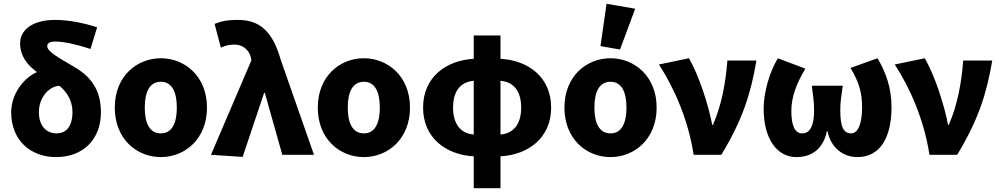

<svg xmlns="http://www.w3.org/2000/svg" viewBox="-20 -816 5267 1012"><path d="M275 12C421 12 512 -84 512 -224C512 -340 461 -411 372 -463C291 -511 229 -543 229 -573C229 -588 242 -597 270 -597C322 -597 389 -580 457 -558L492 -672C425 -694 344 -711 271 -711C145 -711 86 -654 86 -588C86 -521 124 -473 175 -436C104 -405 39 -320 39 -224C39 -74 144 12 275 12ZM185 -226C185 -299 235 -360 293 -364C333 -331 362 -285 362 -226C362 -145 325 -113 278 -113C226 -113 185 -150 185 -226Z M828 12C954 12 1071 -83 1071 -249C1071 -414 954 -509 828 -509C701 -509 585 -414 585 -249C585 -83 701 12 828 12ZM828 -113C769 -113 743 -166 743 -249C743 -332 769 -385 828 -385C886 -385 912 -332 912 -249C912 -166 886 -113 828 -113Z M1259 11 1372 -326H1376L1468 0H1635L1459 -503C1417 -649 1351 -711 1234 -711C1172 -711 1144 -703 1111 -690L1144 -565C1167 -575 1185 -581 1216 -581C1255 -581 1292 -558 1303 -511L1305 -498L1092 0Z M1898 12C2024 12 2141 -83 2141 -249C2141 -414 2024 -509 1898 -509C1771 -509 1655 -414 1655 -249C1655 -83 1771 12 1898 12ZM1898 -113C1839 -113 1813 -166 1813 -249C1813 -332 1839 -385 1898 -385C1956 -385 1982 -332 1982 -249C1982 -166 1956 -113 1898 -113Z M2477 176H2618V8C2764 0 2885 -89 2885 -249C2885 -409 2765 -498 2618 -506V-629H2477V-506C2331 -498 2210 -409 2210 -249C2210 -89 2331 0 2477 8ZM2368 -249C2368 -338 2410 -385 2477 -390V-107C2410 -112 2368 -160 2368 -249ZM2727 -249C2727 -160 2685 -112 2618 -107V-390C2685 -385 2727 -338 2727 -249Z M3198 12C3324 12 3441 -83 3441 -249C3441 -414 3324 -509 3198 -509C3071 -509 2955 -414 2955 -249C2955 -83 3071 12 3198 12ZM3198 -113C3139 -113 3113 -166 3113 -249C3113 -332 3139 -385 3198 -385C3256 -385 3282 -332 3282 -249C3282 -166 3256 -113 3198 -113ZM3248 -555 3328 -770 3177 -796 3145 -573Z M3636 0H3782C3894 -185 3937 -321 3967 -497H3814C3805 -385 3786 -268 3738 -158H3734C3715 -260 3663 -422 3611 -509L3453 -476C3532 -356 3608 -185 3636 0Z M4178 12C4261 12 4320 -34 4338 -124H4342C4360 -34 4427 12 4499 12C4621 12 4679 -94 4679 -251C4679 -353 4649 -436 4605 -509L4463 -458C4510 -379 4524 -324 4524 -249C4524 -162 4501 -113 4467 -113C4427 -113 4409 -144 4409 -235C4409 -280 4414 -306 4422 -364H4259C4266 -306 4271 -280 4271 -235C4271 -154 4250 -113 4208 -113C4167 -113 4151 -160 4151 -231C4151 -302 4177 -375 4225 -454L4080 -509C4036 -437 4005 -328 4005 -243C4005 -89 4072 12 4178 12Z M4879 0H5025C5137 -185 5180 -321 5210 -497H5057C5048 -385 5029 -268 4981 -158H4977C4958 -260 4906 -422 4854 -509L4696 -476C4775 -356 4851 -185 4879 0Z"/></svg>

Font: DAIFUKU Sans
Style: Bold
Weight: 700
Designer: Original font ‘Source Han Sans JP’ : Paul D. Hunt
Foundry: Daifuku
Version: Version 1.000